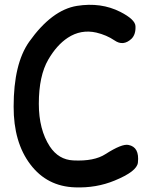

<svg xmlns="http://www.w3.org/2000/svg" viewBox="-20 -767 643 811"><path d="M266.1 -607.4Q219.7 -576.7 184.1 -515.6Q144 -446.8 144 -328.6Q144 -219.7 190.4 -148.4Q227.5 -92.3 289.6 -89.4Q377.9 -85 425.8 -116.2Q495.1 -160.6 522.5 -154.8Q569.8 -146 562.5 -80.1Q558.6 -43 464.4 -4.4Q386.7 27.8 296.9 24.4Q178.7 20.5 108.4 -72.3Q37.1 -166 37.6 -316.9Q37.6 -497.1 103 -590.3Q198.7 -725.1 305.2 -742.2Q406.7 -758.3 488.3 -716.8Q550.3 -685.1 552.2 -657.2Q554.2 -621.6 535.2 -603Q500.5 -570.8 463.9 -596.2Q430.2 -619.1 386.7 -629.4Q321.8 -644 266.1 -607.4Z"/></svg>

Font: Comic Relief LRS
Style: Regular
Weight: 400
Designer: Jeff Davis
Foundry: Loudifier
Version: Version 1.0